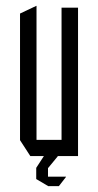

<svg xmlns="http://www.w3.org/2000/svg" viewBox="-20 -530 333 652"><path d="M189 0V-504H245V0H190ZM83 0 48 -54V-55H189V0ZM48 -55V-484L103 -510H104V-55ZM103 41V40L129 0H176V1L143 41ZM142 101 103 78V41H143V101ZM143 102V70H204V71L180 102Z"/></svg>

Font: Foldit Thin Light
Style: Regular
Weight: 300
Version: Version 1.003